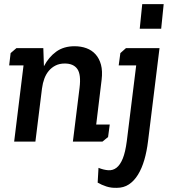

<svg xmlns="http://www.w3.org/2000/svg" viewBox="-20 -680 824 922"><path d="M59 -449H188L191 -362Q214 -406 250 -432Q286 -458 338 -458Q369 -458 395 -448.5Q421 -439 439 -419Q457 -399 465 -369Q473 -339 468 -297L442 -82H507L499 -22L472 0H330L362 -258Q370 -322 351.5 -348.5Q333 -375 291 -375Q266 -375 247 -365.5Q228 -356 214.5 -340Q201 -324 193 -302.5Q185 -281 182 -257V-258L150 0H48L93 -366H24L31 -425ZM558 -425 585 -449H746L691 -3Q685 47 673 88Q661 129 642.5 159Q624 189 599 205.5Q574 222 541 222Q514 223 491 215.5Q468 208 449 197L453 126Q478 136 500 137.5Q522 139 539.5 125.5Q557 112 569.5 81.5Q582 51 589 -3L634 -366H550ZM663 -660H766L754 -542H651Z"/></svg>

Font: Zilla Slab SemiBold
Style: Regular
Weight: 600
Designer: Typotheque.com
Foundry: Typotheque type foundry
Version: Version 1.0; 2017